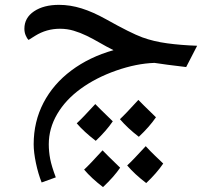

<svg xmlns="http://www.w3.org/2000/svg" viewBox="-20 -410 849 788"><path d="M150.9 338.9Q136.7 303.2 127.4 259Q118.2 214.8 118.2 182.1Q118.2 89.4 158.4 12Q198.7 -65.4 272.9 -120.8Q347.2 -176.3 445.8 -204.1Q415.5 -219.2 388.7 -234.9Q361.8 -250.5 335.7 -263.2Q309.6 -275.9 282.7 -283.9Q255.9 -292 226.1 -292Q170.9 -292 124.5 -263.2L97.2 -246.1Q90.3 -252.9 85.2 -265.4Q80.1 -277.8 80.1 -292Q80.1 -336.9 119.6 -363.5Q159.2 -390.1 222.2 -390.1Q268.1 -390.1 314.9 -375.5Q361.8 -360.8 415 -331.1Q517.1 -273.9 563.7 -256.8Q610.4 -239.7 666.3 -232.2Q722.2 -224.6 789.1 -222.2L744.1 -134.8Q657.7 -145 613.8 -151.9Q540 -149.4 457 -120.4Q374 -91.3 311.5 -45.9Q249 -0.5 214.6 58.3Q180.2 117.2 180.2 182.1Q180.2 211.9 186 242.4Q191.9 272.9 209 317.9ZM473.1 278.3Q447.8 315.4 402.8 357.9Q355.5 321.8 325.2 286.1Q345.7 267.6 400.9 207Q411.6 218.8 473.1 278.3ZM649.9 261.2Q623 300.8 580.1 341.3Q532.7 305.2 502 269Q524.9 248 578.1 189.9Q597.7 211.4 615.2 228Q632.8 244.6 649.9 261.2ZM442.9 87.9Q416 127.4 373 168Q324.7 130.9 294.9 96.2Q317.9 75.2 371.1 17.1Q381.3 28.3 442.9 87.9ZM620.1 71.3Q593.8 109.9 549.8 151.4Q503.9 116.2 472.2 79.1Q492.7 60.5 547.9 0Q558.6 11.7 620.1 71.3Z"/></svg>

Font: Droid Arabic Naskh Colored
Style: Regular
Weight: 400
Designer: Pascal Zoghbi
Foundry: Ascender Corporation
Version: Version 1.00